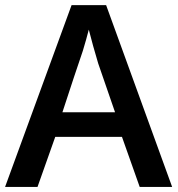

<svg xmlns="http://www.w3.org/2000/svg" viewBox="-20 -737 700 757"><path d="M530.8 0 460.9 -197.3H197.8L127.9 0H0L262.2 -716.8H398.4L658.7 0ZM433.6 -294.4 367.2 -486.8Q357.9 -517.6 347.2 -555.9Q336.4 -594.2 330.1 -620.1Q320.8 -583.5 306.6 -536.6Q276.4 -448.7 226.1 -294.4Z"/></svg>

Font: Viking Open Sans Light
Style: Bold
Weight: 600
Foundry: Ascender Corporation
Version: Version 2.001